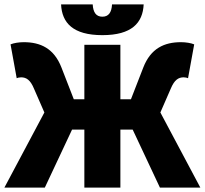

<svg xmlns="http://www.w3.org/2000/svg" viewBox="-20 -854 932 874"><path d="M0 0H184L308 -264H364V0H528V-264H584L708 0H892L710 -342L758 -452C774 -490 792 -502 816 -502C824 -502 832 -500 836 -498L864 -652C850 -658 826 -662 804 -662C728 -662 666 -634 632 -546L576 -402H528V-650H364V-402H316L260 -546C226 -634 164 -662 88 -662C66 -662 42 -658 28 -652L56 -498C60 -500 68 -502 76 -502C100 -502 118 -490 134 -452L182 -342ZM446 -694C580 -694 630 -750 634 -834H490C488 -797 474 -778 446 -778C418 -778 404 -797 402 -834H258C262 -750 312 -694 446 -694Z"/></svg>

Font: Source Sans Pro Black
Style: Regular
Weight: 900
Designer: Paul D. Hunt
Foundry: Adobe Systems Incorporated
Version: Version 3.006;hotconv 1.0.111;makeotfexe 2.5.65597